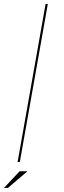

<svg xmlns="http://www.w3.org/2000/svg" viewBox="-39 -805 319 954"><path d="M48.5 0 187.5 -785H198.5L59.5 0ZM-19.1 128.7 58.4 45.9H97.5L0.4 128.7Z"/></svg>

Font: Anybody UltraExpanded Thin
Style: Italic
Weight: 100
Width: 9
Italic angle: -10°
Designer: Tyler Finck
Foundry: Etcetera Type Company
Version: Version 1.010; ttfautohint (v1.8.3) -l 8 -r 50 -G 200 -x 14 